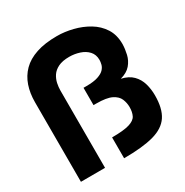

<svg xmlns="http://www.w3.org/2000/svg" viewBox="-157 -795 894 928"><g transform="rotate(-30 290.0 -331.0)"><path d="M287 -551.3Q249 -551.3 225.5 -539.8Q202 -528.3 189.8 -510Q177.7 -491.7 173.3 -470.8Q169 -450 169 -432V0L34.3 0.3V-444Q34.3 -493.7 48.3 -534.7Q62.3 -575.7 92 -605.7Q121.7 -635.7 169.7 -651.8Q217.7 -668 285.7 -668Q328.3 -668 373.3 -656.8Q418.3 -645.7 456.5 -622.8Q494.7 -600 518 -563.8Q541.3 -527.7 541.3 -476Q540.7 -448.7 534 -419.8Q527.3 -391 507.7 -368Q488 -345 450.3 -334.7Q490.7 -325.7 513 -302.8Q535.3 -280 544.3 -248.7Q553.3 -217.3 553.3 -183Q553.3 -109.7 526 -68.7Q498.7 -27.7 436.8 -10.8Q375 6 272 6V-110.3Q337 -110.3 368.3 -119.8Q399.7 -129.3 409.2 -148.3Q418.7 -167.3 418.7 -195.3Q418.7 -218.7 409.5 -240.7Q400.3 -262.7 372.7 -276.5Q345 -290.3 287.7 -290.3H272.3V-387H287.7Q329.7 -387 353.7 -395.2Q377.7 -403.3 388.8 -415.3Q400 -427.3 403.3 -440.8Q406.7 -454.3 406.7 -465.3Q406.7 -495 389.2 -514.2Q371.7 -533.3 344 -542.3Q316.3 -551.3 287 -551.3Z"/></g></svg>

Font: Nata Sans
Style: Regular
Weight: 400
Designer: Daniel Uzquiano Cruz
Version: Version 1.001